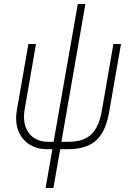

<svg xmlns="http://www.w3.org/2000/svg" viewBox="-20 -740 656 960"><path d="M214 6H242L208 200H247L281 6H317C453 6 505 -57 527 -187L585 -520H547L490 -191C471 -82 428 -31 320 -31H287L407 -720H369L248 -31H220C136 -31 87 -95 103 -191L160 -520H122L64 -187C44 -74 112 6 214 6Z"/></svg>

Font: Fixel Text 20240404 ExtraLight
Style: Italic
Weight: 200
Width: 4
Italic angle: -10°
Designer: AlfaBravo + MacPaw
Foundry: Kyrylo Tkachov, Marchela Mozhyna, Serhii Makarenko, Maria Weinstein, Zakhar Kryvoshyya
Version: Version 1.211;Glyphs 3.2 (3225)